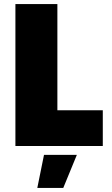

<svg xmlns="http://www.w3.org/2000/svg" viewBox="-20 -720 551 947"><path d="M56 0H487V-176H263V-700H56ZM164 207H292L359 44H197Z"/></svg>

Font: Fixel Text Black
Style: Regular
Weight: 900
Width: 4
Designer: AlfaBravo + MacPaw
Foundry: Kyrylo Tkachov, Marchela Mozhyna, Serhii Makarenko, Maria Weinstein, Zakhar Kryvoshyya
Version: Version 1.211